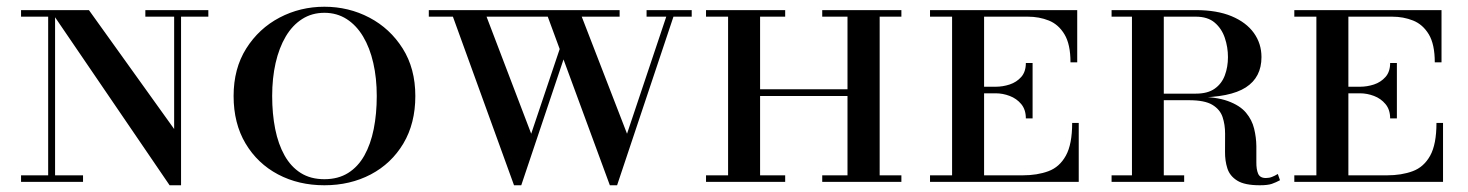

<svg xmlns="http://www.w3.org/2000/svg" viewBox="-20 -540 4359 570"><path d="M483.5 10 129 -510H244L497 -157V-510H517.5V10ZM42.5 0V-19.5H226.5V0ZM123 0V-490.5H42.5V-510H143.5V0ZM411.5 -490.5V-510H598.5V-490.5Z M943 10Q866.5 10 805.5 -22.2Q744.5 -54.5 709 -114Q673.5 -173.5 673.5 -255Q673.5 -336.5 711 -396Q748.5 -455.5 810 -487.8Q871.5 -520 943 -520Q1015 -520 1076.5 -487.8Q1138 -455.5 1175.5 -396Q1213 -336.5 1213 -255Q1213 -173.5 1177.5 -114Q1142 -54.5 1080.8 -22.2Q1019.5 10 943 10ZM943 -8Q984 -8 1013.5 -26.5Q1043 -45 1061.8 -78.5Q1080.5 -112 1089.5 -157Q1098.5 -202 1098.5 -255Q1098.5 -308 1088.2 -353Q1078 -398 1058 -431.5Q1038 -465 1009 -483.5Q980 -502 943 -502Q906 -502 877 -483.5Q848 -465 828.2 -431.5Q808.5 -398 798.2 -353Q788 -308 788 -255Q788 -202 797 -157Q806 -112 824.8 -78.5Q843.5 -45 872.8 -26.5Q902 -8 943 -8Z M1790.5 10 1599 -510H1699.5L1841.5 -143L1964.5 -510L1985 -507.5L1812 10ZM1506 10 1317.5 -510H1417L1557 -143L1649.5 -418L1666.5 -404L1527.5 10ZM1253 -490.5V-510H1819.5V-490.5ZM1899.5 -490.5V-510H2033.5V-490.5Z M2496 0V-510H2591.5V0ZM2076 0V-19.5H2311V0ZM2141.5 0V-510H2236.5V0ZM2421 0V-19.5H2656V0ZM2216 -255V-275H2516V-255ZM2076 -490.5V-510H2311V-490.5ZM2421 -490.5V-510H2656V-490.5Z M3025.5 -188.5Q3025.5 -214.5 3011.8 -231Q2998 -247.5 2977.5 -255.2Q2957 -263 2936 -263H2881V-282.5H2936Q2957 -282.5 2977.5 -289.2Q2998 -296 3011.8 -311.5Q3025.5 -327 3025.5 -353H3045.5V-188.5ZM3163 -175H3182.5V0H2741V-19.5H2806.5V-490.5H2741V-510H3178V-355H3158Q3158 -408.5 3140.2 -438Q3122.5 -467.5 3093.8 -479Q3065 -490.5 3031.5 -490.5H2901.5V-19.5H3016Q3059.5 -19.5 3092.5 -31.8Q3125.5 -44 3144.2 -77.8Q3163 -111.5 3163 -175Z M3410 -250.5V-262H3530Q3565.5 -262 3586.2 -276.8Q3607 -291.5 3616.2 -316.2Q3625.5 -341 3625.5 -370.5Q3625.5 -400 3616.2 -427.5Q3607 -455 3586.2 -472.8Q3565.5 -490.5 3530 -490.5H3280V-510H3530Q3593 -510 3636.5 -491.8Q3680 -473.5 3702.5 -442Q3725 -410.5 3725 -370.5Q3725 -310.5 3678.5 -280.5Q3632 -250.5 3530 -250.5ZM3280 0V-19.5H3495.5V0ZM3340.5 0V-510H3435V0ZM3720 10Q3675 10 3653 -3.8Q3631 -17.5 3623.8 -40Q3616.5 -62.5 3616.8 -89.5Q3617 -116.5 3617 -143.2Q3617 -170 3609.5 -192.5Q3602 -215 3579.2 -228.8Q3556.5 -242.5 3510 -242.5H3410V-253H3530Q3589.5 -253 3625.2 -240Q3661 -227 3679 -205.5Q3697 -184 3703.2 -158Q3709.5 -132 3709.8 -106.2Q3710 -80.5 3709.8 -59Q3709.5 -37.5 3715 -24.5Q3720.5 -11.5 3738 -11.5Q3748 -11.5 3756.2 -14.8Q3764.5 -18 3773.5 -23.5L3780 -5Q3768 1.5 3755.8 5.8Q3743.5 10 3720 10Z M4107 -188.5Q4107 -214.5 4093.2 -231Q4079.5 -247.5 4059 -255.2Q4038.5 -263 4017.5 -263H3962.5V-282.5H4017.5Q4038.5 -282.5 4059 -289.2Q4079.5 -296 4093.2 -311.5Q4107 -327 4107 -353H4127V-188.5ZM4244.5 -175H4264V0H3822.5V-19.5H3888V-490.5H3822.5V-510H4259.5V-355H4239.5Q4239.5 -408.5 4221.8 -438Q4204 -467.5 4175.2 -479Q4146.5 -490.5 4113 -490.5H3983V-19.5H4097.5Q4141 -19.5 4174 -31.8Q4207 -44 4225.8 -77.8Q4244.5 -111.5 4244.5 -175Z"/></svg>

Font: Bodoni Moda SC
Style: Regular
Weight: 400
Designer: Owen Earl
Foundry: indestructible type
Version: Version 2.005